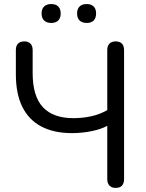

<svg xmlns="http://www.w3.org/2000/svg" viewBox="-20 -915 715 942"><path d="M547.5 6.9Q527.7 6.9 517 -4.5Q506.3 -15.9 506.3 -35.7V-297.8Q475.6 -280.6 428.1 -271.2Q380.5 -261.9 333.2 -261.9Q244.3 -261.9 182.7 -294.4Q121.1 -326.8 89.4 -391Q57.8 -455.2 57.8 -551V-669.3Q57.8 -690.1 68.4 -701Q79.1 -711.9 99 -711.9Q118.8 -711.9 129.5 -701Q140.2 -690.1 140.2 -669.3V-557Q140.2 -442.7 190.6 -389Q241 -335.3 339.8 -335.3Q384.3 -335.3 426.9 -344.4Q469.5 -353.5 506.3 -374.8V-669.3Q506.3 -690.1 517 -701Q527.7 -711.9 547.5 -711.9Q567.4 -711.9 578.1 -701Q588.7 -690.1 588.7 -669.3V-35.7Q588.7 -15.9 578.6 -4.5Q568.4 6.9 547.5 6.9ZM405.3 -802.4Q382.7 -802.4 370.5 -814.5Q358.2 -826.5 358.2 -849.1Q358.2 -871.2 370.5 -883.2Q382.7 -895.2 405.3 -895.2Q427.4 -895.2 439.5 -883.2Q451.5 -871.2 451.5 -849.1Q451.5 -826.5 439.7 -814.5Q427.9 -802.4 405.3 -802.4ZM231.2 -802.4Q209.1 -802.4 196.5 -814.5Q184 -826.5 184 -849.1Q184 -871.2 196.5 -883.2Q209.1 -895.2 231.2 -895.2Q253.7 -895.2 265.8 -883.2Q277.8 -871.2 277.8 -849.1Q277.8 -826.5 265.8 -814.5Q253.7 -802.4 231.2 -802.4Z"/></svg>

Font: Nunito ExtraLight
Style: Regular
Weight: 200
Designer: Vernon Adams
Foundry: Vernon Adams
Version: Version 3.602